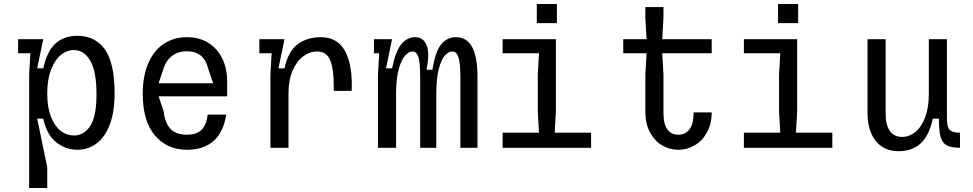

<svg xmlns="http://www.w3.org/2000/svg" viewBox="-20 -735 4840 955"><path d="M125 -364 131 -469V-470H70V-540H195L165 -395H195Q214 -481 256.5 -519Q299 -557 365 -557Q453 -557 501.5 -489.5Q550 -422 550 -270Q550 -177 525.5 -114Q501 -51 459 -20.5Q417 10 365 10Q308 10 260.5 -26.5Q213 -63 195 -145H165L215 97V200H125ZM348 -61Q397 -61 428.5 -108Q460 -155 460 -266Q460 -380 429 -433Q398 -486 348 -486Q312 -486 282 -461Q252 -436 233.5 -387.5Q215 -339 215 -270Q215 -202 233.5 -154.5Q252 -107 282 -84Q312 -61 348 -61Z M690 -268Q690 -358 718 -421.5Q746 -485 795.5 -517.5Q845 -550 910 -550Q972 -550 1017 -521.5Q1062 -493 1086 -443Q1110 -393 1110 -331V-256H769L794 -181Q800 -125 827 -95Q854 -65 910 -65Q958 -65 982.5 -89.5Q1007 -114 1013 -165H1105Q1092 -78 1042.5 -34Q993 10 910 10Q811 10 750.5 -61.5Q690 -133 690 -268ZM1040 -321 1015 -396Q993 -480 910 -480Q867 -480 837 -458Q807 -436 794 -396L769 -321Z M1325 -364 1331 -469V-470H1270V-540H1395L1365 -395H1395Q1413 -479 1460 -514.5Q1507 -550 1575 -550Q1655 -550 1692.5 -487.5Q1730 -425 1730 -311Q1730 -292 1729 -283H1640V-311Q1640 -395 1621.5 -437Q1603 -479 1558 -479Q1521 -479 1488.5 -455Q1456 -431 1435.5 -384Q1415 -337 1415 -272V0H1325Z M2230 -479Q2212 -479 2193.5 -459.5Q2175 -440 2162.5 -392Q2150 -344 2150 -265V0H2070V-348Q2070 -424 2061 -451.5Q2052 -479 2032 -479Q2015 -479 1996 -459.5Q1977 -440 1963.5 -392Q1950 -344 1950 -265V0H1860V-364L1866 -469V-470H1840V-540H1930L1900 -395H1930Q1949 -485 1978 -517.5Q2007 -550 2045 -550Q2077 -550 2093.5 -526Q2110 -502 2110 -464Q2110 -427 2101 -388H2131Q2145 -479 2174.5 -514.5Q2204 -550 2247 -550Q2303 -550 2329 -500Q2355 -450 2355 -353V0H2270V-348Q2270 -417 2261 -448Q2252 -479 2230 -479Z M2480 -75H2661L2655 -180V-365L2661 -470H2480V-540H2745V-180L2739 -75H2920V0H2480ZM2650 -715H2750V-620H2650Z M3430 -176H3520Q3520 -120 3497 -77.5Q3474 -35 3436 -12.5Q3398 10 3354 10Q3310 10 3272.5 -12.5Q3235 -35 3212.5 -77.5Q3190 -120 3190 -176V-365L3196 -470H3080V-540H3196L3190 -645V-700H3280V-645L3274 -540H3520V-470H3274L3280 -365V-176Q3280 -116 3300.5 -90Q3321 -64 3354 -65Q3387 -64 3408.5 -90.5Q3430 -117 3430 -176Z M3680 -75H3861L3855 -180V-365L3861 -470H3680V-540H3945V-180L3939 -75H4120V0H3680ZM3850 -715H3950V-620H3850Z M4295 -175V-540H4385V-175Q4384 -118 4404.5 -86Q4425 -54 4467 -54Q4503 -54 4533.5 -79Q4564 -104 4582 -152.5Q4600 -201 4600 -268V-540H4690V-145Q4690 -104 4703.5 -89.5Q4717 -75 4755 -75V0Q4711 0 4689 -12Q4667 -24 4658.5 -54.5Q4650 -85 4650 -145H4620Q4601 -59 4558.5 -21Q4516 17 4450 17Q4376 17 4335.5 -34.5Q4295 -86 4295 -175Z"/></svg>

Font: Sligoil Micro
Style: Regular
Weight: 400
Designer: Ariel Martín Pérez
Foundry: Igor Stepanchenko
Version: Version 1.001